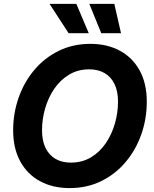

<svg xmlns="http://www.w3.org/2000/svg" viewBox="-20 -966 798 997"><path d="M341.3 10.7Q254.4 10.7 188.2 -24.9Q122.1 -60.5 85.2 -127.9Q48.3 -195.3 48.3 -289.1Q48.3 -377.9 76.7 -458.7Q105 -539.6 158 -602.5Q210.9 -665.5 284.9 -701.9Q358.9 -738.3 449.7 -738.3Q536.6 -738.3 602.5 -702.6Q668.5 -667 705.3 -599.9Q742.2 -532.7 742.2 -438Q742.2 -348.6 713.6 -267.8Q685.1 -187 632.1 -124.3Q579.1 -61.5 505.4 -25.4Q431.6 10.7 341.3 10.7ZM347.7 -121.6Q407.2 -121.6 453.1 -149.4Q499 -177.2 530 -223.4Q561 -269.5 576.9 -325.4Q592.8 -381.3 592.8 -438Q592.8 -492.7 574.5 -530Q556.2 -567.4 522.7 -586.7Q489.3 -606 443.4 -606Q384.3 -606 338.4 -578.1Q292.5 -550.3 261.2 -504.2Q230 -458 214.1 -402.1Q198.2 -346.2 198.2 -289.6Q198.2 -235.4 216.6 -197.8Q234.9 -160.2 268.3 -140.9Q301.8 -121.6 347.7 -121.6ZM505.9 -793.5 443.8 -945.8H573.7L608.4 -793.5ZM336.4 -793.5 237.3 -945.8H376.5L440.9 -793.5Z"/></svg>

Font: Inter 24pt
Style: Bold Italic
Weight: 700
Italic angle: -9.3988°
Version: Version 4.001;git-66647c0bb